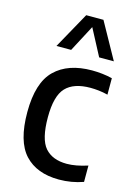

<svg xmlns="http://www.w3.org/2000/svg" viewBox="-123 -872 662 947"><g transform="rotate(15 207.5 -399.0)"><path d="M275 10Q161.5 10 100.2 -56.2Q39 -122.5 39 -271.5Q39 -422 106 -487.2Q173 -552.5 295 -552.5Q321.5 -552.5 347.8 -549.5Q374 -546.5 398.5 -540.5V-456.5Q375 -462.5 352.2 -465Q329.5 -467.5 309.5 -467.5Q224.5 -467.5 184 -424.8Q143.5 -382 143.5 -273.5Q143.5 -161.5 181.2 -118.2Q219 -75 292.5 -75Q338.5 -75 398.5 -94.5V-11Q339 10 275 10ZM93.5 -623.5 196 -808H284L386.5 -623.5H311.5L240 -759L168.5 -623.5Z"/></g></svg>

Font: Encode Sans SemiCondensed SemiCondensed Medium
Style: Regular
Weight: 500
Width: 4
Designer: Multiple Designers
Foundry: Impallari Type
Version: Version 3.000; ttfautohint (v1.8.3) -l 8 -r 50 -G 200 -x 14 